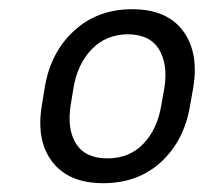

<svg xmlns="http://www.w3.org/2000/svg" viewBox="-20 -742 449 423"><path d="M72.3 -510.3 78.6 -549.3Q91.3 -626.5 143.1 -674.1Q194.8 -721.7 271 -721.7Q347.7 -721.7 383.1 -674.1Q418.5 -626.5 405.8 -549.3L398.9 -510.3Q386.2 -432.6 335.2 -385.5Q284.2 -338.4 207.5 -338.4Q131.3 -338.4 95.2 -385.5Q59.1 -432.6 72.3 -510.3ZM142.1 -549.3 135.7 -510.3Q127.4 -457.5 147.7 -425.3Q168 -393.1 216.8 -393.1Q265.1 -393.1 295.9 -425.3Q326.7 -457.5 335.4 -510.3L342.3 -549.3Q350.1 -600.6 330.3 -633.3Q310.5 -666 261.7 -666.5Q213.4 -666 182.1 -633.5Q150.9 -601.1 142.1 -549.3Z"/></svg>

Font: Inter Display Light
Style: Italic
Weight: 300
Italic angle: -9.39999°
Designer: Rasmus Andersson
Foundry: rsms
Version: Version 4.000;git-a52131595